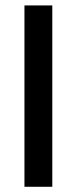

<svg xmlns="http://www.w3.org/2000/svg" viewBox="-20 -698 287 717"><path d="M175.3 -677.7V-0.5H71.3V-677.7Z"/></svg>

Font: Vazirmatn RD Medium
Style: Regular
Weight: 500
Designer: Saber Rastikerdar
Foundry: Saber Rastikerdar
Version: Version 33.003